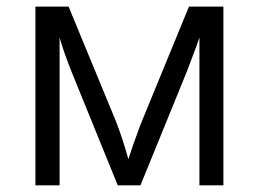

<svg xmlns="http://www.w3.org/2000/svg" viewBox="-20 -554 775 574"><path d="M378.9 -123.5 399.9 -181.2 544.9 -534.2H647.9V0H576.2V-441.9L566.4 -413.6L538.1 -338.9L399.9 0H332L193.8 -339.8C176.8 -383.3 164.6 -417.5 158.2 -441.9V0H85.9V-534.2H185.1L325.2 -194.8C339.4 -159.2 352.1 -120.1 363.8 -78.1Z"/></svg>

Font: OpenSansEmoji
Style: Regular
Weight: 400
Foundry: MorbZ
Version: Version 1.000;PS 001.000;hotconv 1.0.70;makeotf.lib2.5.58329